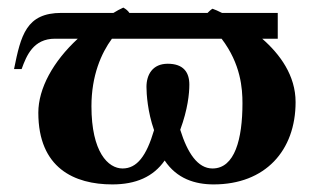

<svg xmlns="http://www.w3.org/2000/svg" viewBox="-20 -476 829 506"><path d="M759 -207C759 -277 718 -333 671 -374H712V-442H565C555 -447 546 -451 540 -453C535 -450 531 -446 527 -442H321C317 -448 312 -452 305 -456C296 -452 287 -447 279 -442H142C49 -442 35 -383 17 -294H37C50 -330 68 -374 125 -374H185C120 -314 81 -243 81 -179C81 -33 176 10 276 10C338 10 384 -10 414 -53C446 -5 494 10 543 10C679 10 759 -79 759 -207ZM564 -374C615 -307 619 -242 619 -204C619 -110 599 -32 540 -32C501 -32 474 -73 455 -134C475 -188 479 -230 479 -253C479 -286 463 -308 422 -308C382 -308 366 -279 366 -247C366 -229 369 -181 386 -133C366 -65 341 -32 303 -32C265 -32 221 -75 221 -196C221 -277 247 -336 275 -374Z"/></svg>

Font: Libertinus Serif
Style: Bold
Weight: 700
Designer: Philipp H. Poll, Khaled Hosny
Foundry: Caleb Maclennan
Version: Version 7.050;RELEASE